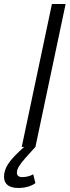

<svg xmlns="http://www.w3.org/2000/svg" viewBox="-70 -730 346 954"><path d="M38 0H50L24 24C-22 68 -50 104 -50 148C-50 188 -21 204 21 204C57 204 87 194 106 180L95 136C80 145 60 150 40 150C25 150 14 144 14 128C14 109 27 88 58 53L106 0L256 -710H188Z"/></svg>

Font: Geist Light
Style: Italic
Weight: 300
Italic angle: -12°
Designer: Basement.studio, Andrés Briganti, Mateo Zaragoza
Foundry: Basement.studio, Vercel, Andrés Briganti, Guido Ferreyra, Mateo Zaragoza
Version: Version 1.500